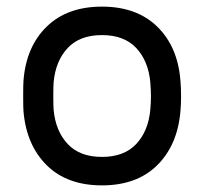

<svg xmlns="http://www.w3.org/2000/svg" viewBox="-20 -550 617 580"><path d="M527 -259Q527 -235 525 -213Q516 -111 454.5 -50.5Q393 10 288 10Q183 10 121.5 -50.5Q60 -111 51 -213Q50 -224 50 -259Q50 -296 51 -307Q59 -409 121 -469.5Q183 -530 288 -530Q393 -530 455 -469.5Q517 -409 525 -307Q527 -285 527 -259ZM288 -444Q221 -444 184.5 -405Q148 -366 142 -302Q141 -290 141 -259Q141 -229 142 -218Q148 -154 184.5 -115Q221 -76 288 -76Q355 -76 391.5 -115Q428 -154 434 -218Q436 -240 436 -259Q436 -278 434 -302Q428 -366 391.5 -405Q355 -444 288 -444Z"/></svg>

Font: Hezaedrus
Style: Regular
Weight: 400
Designer: Hubert & Fischer
Foundry: Hubert & Fischer
Version: Version 1.10;September 3, 2019;FontCreator 11.5.0.2425 64-bi